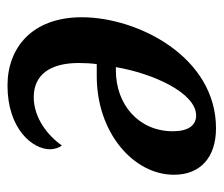

<svg xmlns="http://www.w3.org/2000/svg" viewBox="-62 -524 596 512"><g transform="rotate(-90 236.0 -268.0)"><path d="M150 10C340 10 446 -198 446 -348C446 -481 364 -546 264 -546C148 -546 94 -479 94 -433C94 -419 99 -407 104 -401C130 -438 177 -476 233 -476C293 -476 324 -432 324 -356C324 -340 323 -321 321 -308H289C138 -308 26 -210 26 -102C26 -32 72 10 150 10ZM184 -43C157 -43 142 -65 142 -105C142 -196 213 -257 304 -257H313C296 -157 244 -43 184 -43Z"/></g></svg>

Font: Noto Serif Condensed SemiBold
Style: Italic
Weight: 600
Width: 3
Italic angle: -12°
Designer: Monotype Design Team
Foundry: Monotype Imaging Inc.
Version: Version 2.014